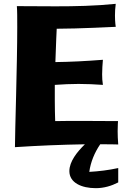

<svg xmlns="http://www.w3.org/2000/svg" viewBox="-20 -751 659 1002"><path d="M597 126C547 137 497 143 446 146C453 95 473 46 503 2H520C545 2 572 2 597 3C595 -22 594 -46 594 -66C594 -97 596 -119 596 -119C596 -119 506 -120 408 -120C360 -120 310 -120 268 -119C267 -150 266 -187 266 -226V-308C308 -311 349 -313 390 -313C432 -313 475 -311 517 -308C514 -327 513 -345 513 -363C513 -389 515 -414 517 -439C428 -432 348 -428 269 -427C272 -524 276 -601 276 -601C386 -601 584 -611 584 -611C584 -611 580 -635 580 -670C580 -688 581 -709 584 -731C476 -720 372 -718 270 -718C202 -718 135 -719 68 -719C70 -695 70 -657 70 -610C70 -413 58 -60 58 17C180 9 301 4 423 2C382 42 342 92 342 142C342 203 406 231 480 231C523 231 562 219 597 201Z"/></svg>

Font: Galindo
Style: Regular
Weight: 400
Designer: Astigmatic (AOETI)
Foundry: Astigmatic (AOETI)
Version: Version 1.000